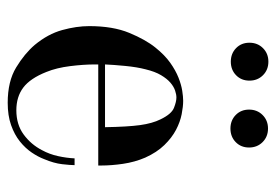

<svg xmlns="http://www.w3.org/2000/svg" viewBox="-132 -588 734 511"><g transform="rotate(90 235.5 -333.0)"><path d="M272.2 -628.4Q272.2 -650 286.6 -664.4Q301 -678.8 322.6 -678.8Q344.3 -678.8 358.7 -664.4Q373.1 -650 373.1 -628.4Q373.1 -606.8 358.7 -592.8Q344.3 -578.8 322.6 -578.8Q301 -578.8 286.6 -592.8Q272.2 -606.8 272.2 -628.4ZM94.2 -629.4Q94.2 -651 108.6 -665.4Q123 -679.8 144.6 -679.8Q166.3 -679.8 180.7 -665.4Q195.1 -651 195.1 -629.4Q195.1 -607.8 180.7 -593.8Q166.3 -579.8 144.6 -579.8Q123 -579.8 108.6 -593.8Q94.2 -607.8 94.2 -629.4ZM421 -227H152V-218Q152 -188 156.5 -152Q161 -116 172 -89Q189 -46 213.5 -27.5Q238 -9 274 -9Q312 -9 338.5 -28.5Q365 -48 380 -77Q391 -97 396 -120Q401 -143 402 -164H420Q420 -153 417.5 -131Q415 -109 404 -83Q398 -67 386.5 -50Q375 -33 357 -18.5Q339 -4 313.5 5Q288 14 254 14Q197 14 160 -8.5Q123 -31 100 -58Q71 -93 60.5 -131Q50 -169 50 -203Q50 -266 68 -309.5Q86 -353 107 -379Q127 -404 147.5 -418.5Q168 -433 187 -440.5Q206 -448 222 -450.5Q238 -453 249 -453Q264 -453 284.5 -449Q305 -445 326 -434Q347 -423 366.5 -403Q386 -383 400 -352Q412 -324 416.5 -293Q421 -262 421 -236ZM152 -245H319Q318 -305 313.5 -338Q309 -371 298 -393Q284 -422 267.5 -428.5Q251 -435 240 -435Q232 -435 221.5 -431.5Q211 -428 200.5 -419Q190 -410 180.5 -394Q171 -378 165 -353Q159 -330 156 -299Q153 -268 152 -245Z"/></g></svg>

Font: EIisabethische
Style: Book
Weight: 400
Designer: Salychow
Version: Version 1.3